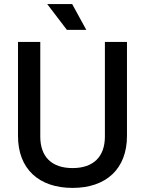

<svg xmlns="http://www.w3.org/2000/svg" viewBox="-20 -905 709 939"><path d="M335 14C499 14 601 -79 601 -240V-700H493V-237C493 -138 436 -83 335 -83C233 -83 177 -138 177 -237V-700H68V-240C68 -79 170 14 335 14ZM211 -885 307 -759H402L333 -885Z"/></svg>

Font: Meta Space Medium
Style: Regular
Weight: 500
Designer: Meta Pool / Florian Karsten
Foundry: Meta Pool / Florian Karsten
Version: Version 2.000;Glyphs 3.1.1 (3137)